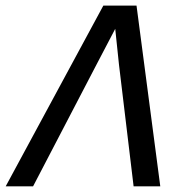

<svg xmlns="http://www.w3.org/2000/svg" viewBox="-68 -658 638 678"><path d="M-47.9 0 296.9 -638.2H414.1L498 0H403.8L352.1 -430.2L338.9 -556.2L272.9 -430.2L48.8 0Z"/></svg>

Font: Code New Roman
Style: Italic
Weight: 400
Italic angle: -11°
Monospace: yes
Designer: Sam Radian
Foundry: Code New Roman
Version: Version 1.508 October 19, 2014